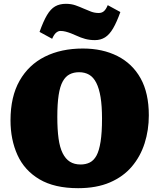

<svg xmlns="http://www.w3.org/2000/svg" viewBox="-20 -971 834 1005"><path d="M389 14Q265 14 186.5 -32.5Q108 -79 71.5 -159.5Q35 -240 35 -341Q35 -465 82.5 -548.5Q130 -632 215 -674.5Q300 -717 414 -717Q517 -717 595 -677.5Q673 -638 716 -561Q759 -484 759 -367Q759 -290 737 -221Q715 -152 670 -99Q625 -46 555 -16Q485 14 389 14ZM402 -110Q429 -110 450 -120.5Q471 -131 485 -156.5Q499 -182 506.5 -229.5Q514 -277 514 -350Q514 -416 506.5 -462Q499 -508 484 -537.5Q469 -567 446.5 -580Q424 -593 394 -593Q366 -593 344.5 -582Q323 -571 308.5 -545Q294 -519 287 -473.5Q280 -428 280 -359Q280 -293 286.5 -246Q293 -199 308 -169Q323 -139 346 -124.5Q369 -110 402 -110ZM477 -761Q449 -761 425.5 -767.5Q402 -774 381 -784Q366 -791 351.5 -796.5Q337 -802 323.5 -805.5Q310 -809 296 -809Q285 -809 274 -800Q263 -791 253 -768L187 -804Q207 -860 226 -892Q245 -924 268.5 -937.5Q292 -951 325 -951Q353 -951 375.5 -943Q398 -935 418 -926Q438 -917 457 -910Q476 -903 497 -903Q513 -903 524 -912.5Q535 -922 544 -944L610 -908Q591 -855 572 -822.5Q553 -790 530 -775.5Q507 -761 477 -761Z"/></svg>

Font: Literata 18pt Black
Style: Regular
Weight: 900
Designer: Latin by Veronika Burian and Jose Scaglione. Greek by Irene Vlachou. Cyrillic by Vera Evstafieva.
Foundry: TypeTogether
Version: Version 3.103;gftools[0.9.29]